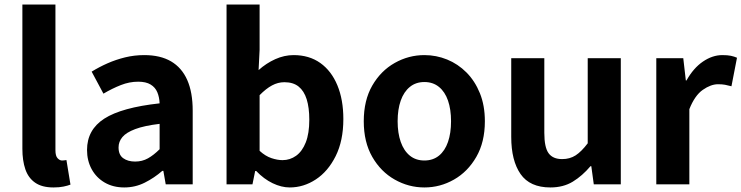

<svg xmlns="http://www.w3.org/2000/svg" viewBox="-20 -818 3290 852"><path d="M217.5 13.8Q166.2 13.8 135.9 -7.4Q105.5 -28.5 92.4 -67.1Q79.3 -105.8 79.3 -157.3V-797.9H226V-151.3Q226 -125.9 235.5 -115.9Q245 -105.8 255 -105.8Q259.6 -105.8 263.6 -106.3Q267.6 -106.8 274.8 -107.8L292.7 1.2Q280.3 6.1 261.8 9.9Q243.3 13.8 217.5 13.8Z M531.4 13.8Q481.9 13.8 444.6 -7.9Q407.4 -29.5 386.8 -67.2Q366.2 -105 366.2 -152.6Q366.2 -242.2 442.9 -291.6Q519.7 -341 688.3 -359.4Q687.2 -386.8 678.1 -408.6Q669 -430.4 648.4 -442.9Q627.8 -455.5 593.1 -455.5Q554.3 -455.5 516.3 -440.5Q478.3 -425.6 439 -402.4L386.7 -500.1Q420.1 -520.7 457.2 -537.1Q494.3 -553.4 535.3 -563.5Q576.3 -573.5 620.1 -573.5Q691.4 -573.5 739 -545.7Q786.6 -517.8 810.9 -463Q835.1 -408.3 835.1 -327V0H715.4L704.9 -59.9H700.4Q664.3 -28.4 622 -7.3Q579.8 13.8 531.4 13.8ZM579.7 -101.1Q611.1 -101.1 636.6 -115.4Q662.1 -129.7 688.3 -155.8V-268.4Q620.4 -260.3 580.2 -245.2Q540 -230.1 523.1 -209.7Q506.1 -189.3 506.1 -163.8Q506.1 -130.8 526.7 -116Q547.3 -101.1 579.7 -101.1Z M1265.7 13.8Q1228.7 13.8 1189.7 -5Q1150.7 -23.8 1116.9 -59.2H1112.3L1100.3 0H985.3V-797.9H1132V-596.7L1127.5 -507Q1161.4 -537.4 1201.6 -555.5Q1241.8 -573.5 1283 -573.5Q1351.9 -573.5 1401.3 -538.5Q1450.6 -503.4 1477.1 -439.5Q1503.6 -375.6 1503.6 -289.7Q1503.6 -193.7 1469.6 -125.4Q1435.5 -57.1 1381.3 -21.7Q1327.2 13.8 1265.7 13.8ZM1233.6 -107.4Q1267 -107.4 1294.1 -126.9Q1321.2 -146.4 1336.9 -186.2Q1352.5 -226.1 1352.5 -286.6Q1352.5 -340.3 1340.9 -377.5Q1329.2 -414.6 1305.1 -433.9Q1281.1 -453.2 1241.8 -453.2Q1213.5 -453.2 1187.1 -439Q1160.7 -424.9 1132 -395.7V-148.7Q1157.5 -125.3 1184.4 -116.3Q1211.2 -107.4 1233.6 -107.4Z M1863.3 13.8Q1793.3 13.8 1731.6 -21.1Q1669.9 -55.9 1632 -121.7Q1594.2 -187.5 1594.2 -279.9Q1594.2 -372.8 1632 -438.4Q1669.9 -503.9 1731.6 -538.7Q1793.3 -573.5 1863.3 -573.5Q1915.7 -573.5 1964.1 -553.9Q2012.4 -534.2 2050 -496.4Q2087.6 -458.5 2109.6 -404.2Q2131.6 -349.8 2131.6 -279.9Q2131.6 -187.5 2093.6 -121.7Q2055.7 -55.9 1994.5 -21.1Q1933.3 13.8 1863.3 13.8ZM1863.3 -105.8Q1901.3 -105.8 1927.9 -127.3Q1954.5 -148.9 1968 -188.2Q1981.5 -227.4 1981.5 -279.9Q1981.5 -332.7 1968 -371.7Q1954.5 -410.7 1927.9 -432.3Q1901.3 -454 1863.3 -454Q1825.2 -454 1798.7 -432.3Q1772.1 -410.7 1758.3 -371.7Q1744.5 -332.7 1744.5 -279.9Q1744.5 -227.4 1758.3 -188.2Q1772.1 -148.9 1798.7 -127.3Q1825.2 -105.8 1863.3 -105.8Z M2422.4 13.8Q2331.3 13.8 2289.9 -45.8Q2248.6 -105.3 2248.6 -210.6V-559.8H2395.4V-228.7Q2395.4 -164.3 2414.3 -138.2Q2433.3 -112 2474.6 -112Q2508.7 -112 2534.4 -128.6Q2560.1 -145.2 2588 -182.1V-559.8H2734.8V0H2614.9L2603.9 -80.6H2600.3Q2564.2 -37.8 2522 -12Q2479.8 13.8 2422.4 13.8Z M2892.3 0V-559.8H3012L3023.4 -460.8H3026.2Q3056.9 -515.8 3099.2 -544.7Q3141.5 -573.5 3185.3 -573.5Q3208.7 -573.5 3223.4 -570.4Q3238.2 -567.2 3250.4 -561.8L3225.8 -435.2Q3210.4 -439.4 3197.5 -441.8Q3184.6 -444.2 3166.3 -444.2Q3134.4 -444.2 3098.7 -419.3Q3063 -394.4 3039 -333.6V0Z"/></svg>

Font: Noto Sans SC Thin
Style: Regular
Weight: 100
Designer: Ryoko NISHIZUKA 西塚涼子 (kana, bopomofo & ideographs); Paul D. Hunt (Latin, Greek & Cyrillic); Sandoll Communications 산돌커뮤니
Foundry: Adobe
Version: Version 2.004-H2;hotconv 1.0.118;makeotfexe 2.5.65603